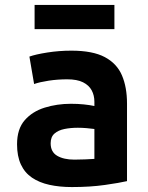

<svg xmlns="http://www.w3.org/2000/svg" viewBox="-20 -745 600 777"><path d="M271 12Q221 12 180 3Q139 -6 109.5 -26Q80 -46 64.5 -79.5Q49 -113 49 -161Q49 -223 80 -258.5Q111 -294 161 -309.5Q211 -325 267 -325Q295 -325 319 -322.5Q343 -320 362 -316V-333Q362 -359 351 -379.5Q340 -400 316 -412Q292 -424 252 -424Q213 -424 177 -418.5Q141 -413 118 -405L99 -516Q124 -525 171.5 -532.5Q219 -540 269 -540Q355 -540 404 -514Q453 -488 473.5 -440Q494 -392 494 -326V-12Q464 -5 404.5 3.5Q345 12 271 12ZM281 -99Q303 -99 324.5 -100Q346 -101 362 -102V-223Q349 -225 330 -226.5Q311 -228 295 -228Q266 -228 241 -223Q216 -218 200.5 -204.5Q185 -191 185 -165Q185 -130 211.5 -114.5Q238 -99 281 -99ZM120 -627V-725H443V-627Z"/></svg>

Font: Ubuntu Sans Mono
Style: Bold
Weight: 700
Monospace: yes
Designer: Dalton Maag Ltd
Foundry: Dalton Maag Ltd
Version: Version 1.006